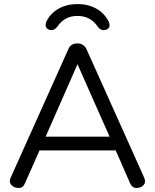

<svg xmlns="http://www.w3.org/2000/svg" viewBox="-20 -926 767 951"><path d="M206.1 -249H522.9L363.8 -607.9ZM624 -19 553.2 -181.2H175.8L104 -19Q94.2 4.9 73.5 4.9Q52.7 4.9 40.8 -5.6Q28.8 -16.1 28.8 -27.3Q28.8 -38.6 33.2 -46.9L318.8 -683.1Q330.6 -710.9 362.5 -710.9Q394.5 -710.9 408.2 -683.1L693.8 -46.9Q698.2 -38.6 698.2 -26.6Q698.2 -14.6 686.5 -4.9Q674.8 4.9 654.5 4.9Q634.3 4.9 624 -19ZM210 -819.8Q231 -861.8 271.5 -883.8Q312 -905.8 364 -905.8Q416 -905.8 456.1 -883.8Q496.1 -861.8 518.1 -819.8Q522.9 -810.1 522.9 -800.3Q522.9 -790.5 514.9 -783.7Q506.8 -776.9 491.9 -776.9Q477.1 -776.9 464.8 -793Q428.7 -847.2 363.8 -847.2Q298.8 -847.2 263.2 -793Q250 -776.9 235.8 -776.9Q221.7 -776.9 213.9 -783.9Q206.1 -791 206.1 -801.3Q206.1 -811.5 210 -819.8Z"/></svg>

Font: Nunito-Regular
Style: Regular
Weight: 400
Designer: Vernon Adams
Foundry: newtypography
Version: Version 3.000